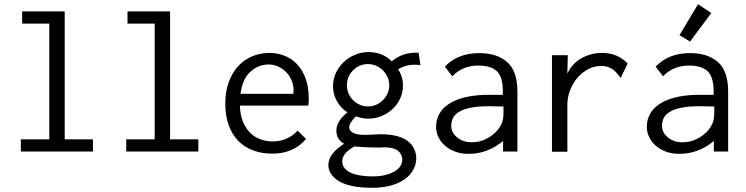

<svg xmlns="http://www.w3.org/2000/svg" viewBox="-20 -719 3540 911"><path d="M85 -665H287V-58H421V0H79V-58H214V-607H85Z M585 -665H787V-58H921V0H579V-58H714V-607H585Z M1259 -468Q1295 -468 1329 -455Q1363 -442 1388.5 -415.5Q1414 -389 1429.5 -348Q1445 -307 1445 -251Q1445 -243 1444.5 -234.5Q1444 -226 1443 -218H1118Q1120 -170 1134.5 -137.5Q1149 -105 1171 -85Q1193 -65 1220 -56.5Q1247 -48 1274 -48Q1345 -48 1392 -99L1432 -60Q1374 10 1272 10Q1222 10 1180.5 -5.5Q1139 -21 1110 -51Q1081 -81 1065 -125.5Q1049 -170 1049 -227Q1049 -285 1065.5 -330Q1082 -375 1110.5 -405.5Q1139 -436 1177 -452Q1215 -468 1259 -468ZM1121 -274H1372Q1372 -278 1372.5 -281.5Q1373 -285 1373 -290Q1373 -315 1363.5 -337.5Q1354 -360 1338 -376.5Q1322 -393 1300.5 -403Q1279 -413 1254 -413Q1207 -413 1169 -379.5Q1131 -346 1121 -274Z M1655 -385Q1640 -370 1633 -352Q1626 -334 1626 -314Q1626 -294 1634 -275.5Q1642 -257 1655.5 -243.5Q1669 -230 1687.5 -222Q1706 -214 1726 -214Q1747 -214 1765 -222Q1783 -230 1797 -244Q1811 -258 1819 -276Q1827 -294 1827 -314Q1827 -334 1819 -352.5Q1811 -371 1797 -385Q1783 -399 1764.5 -407Q1746 -415 1726 -415Q1685 -415 1655 -385ZM1839 -428Q1887 -469 1953 -469H1966L1975 -410Q1968 -411 1961.5 -411.5Q1955 -412 1948 -412Q1904 -412 1869 -390Q1892 -355 1892 -313Q1892 -281 1879 -252.5Q1866 -224 1843.5 -202.5Q1821 -181 1791 -168.5Q1761 -156 1727 -156Q1699 -156 1669 -167Q1637 -136 1637 -115Q1637 -98 1656.5 -88.5Q1676 -79 1710 -79Q1729 -79 1748.5 -80.5Q1768 -82 1785 -82Q1830 -82 1862.5 -73.5Q1895 -65 1915 -49.5Q1935 -34 1945 -13Q1955 8 1955 32Q1955 59 1942 84.5Q1929 110 1903 129.5Q1877 149 1837.5 160.5Q1798 172 1745 172Q1690 172 1650.5 163.5Q1611 155 1587 140Q1563 125 1550.5 105.5Q1538 86 1538 64Q1538 10 1613 -37Q1576 -56 1576 -100Q1576 -143 1628 -186Q1596 -207 1578 -240Q1560 -273 1560 -310Q1560 -344 1574 -373.5Q1588 -403 1611.5 -425Q1635 -447 1665.5 -459.5Q1696 -472 1728 -472Q1795 -472 1839 -428ZM1661 -24Q1604 8 1604 46Q1604 66 1615.5 79.5Q1627 93 1646.5 101.5Q1666 110 1692.5 114Q1719 118 1748 118Q1809 118 1849 96Q1889 74 1889 37Q1887 10 1866.5 -5Q1846 -20 1802 -20Q1797 -20 1792 -19.5Q1787 -19 1782 -19Q1744 -19 1714 -20.5Q1684 -22 1661 -24Z M2091 -403Q2152 -467 2254 -467Q2338 -467 2386.5 -424.5Q2435 -382 2435 -283V0H2367V-50Q2294 11 2203 11Q2167 11 2138.5 0Q2110 -11 2090 -29Q2070 -47 2059.5 -70Q2049 -93 2049 -116Q2049 -185 2108.5 -225Q2168 -265 2280 -269H2366V-286Q2366 -354 2337.5 -381Q2309 -408 2249 -408Q2175 -408 2126 -357ZM2369 -214H2352Q2338 -214 2325.5 -214.5Q2313 -215 2301 -215Q2246 -215 2211 -207.5Q2176 -200 2156 -187Q2136 -174 2128.5 -157.5Q2121 -141 2121 -122Q2121 -90 2149 -67Q2177 -44 2218 -44Q2248 -44 2272 -53.5Q2296 -63 2314 -76.5Q2332 -90 2343 -104.5Q2354 -119 2359 -130Q2369 -150 2369 -184Z M2599 -457H2674L2672 -369Q2693 -417 2738.5 -442.5Q2784 -468 2836 -468Q2910 -468 2958 -418L2925 -349Q2914 -364 2905 -374Q2896 -384 2885.5 -391Q2875 -398 2862.5 -402Q2850 -406 2832 -406Q2799 -406 2770 -390.5Q2741 -375 2719.5 -349.5Q2698 -324 2685 -291Q2672 -258 2672 -222V1H2599Z M3091 -403Q3152 -467 3254 -467Q3338 -467 3386.5 -424.5Q3435 -382 3435 -283V0H3367V-50Q3294 11 3203 11Q3167 11 3138.5 0Q3110 -11 3090 -29Q3070 -47 3059.5 -70Q3049 -93 3049 -116Q3049 -185 3108.5 -225Q3168 -265 3280 -269H3366V-286Q3366 -354 3337.5 -381Q3309 -408 3249 -408Q3175 -408 3126 -357ZM3369 -214H3352Q3338 -214 3325.5 -214.5Q3313 -215 3301 -215Q3246 -215 3211 -207.5Q3176 -200 3156 -187Q3136 -174 3128.5 -157.5Q3121 -141 3121 -122Q3121 -90 3149 -67Q3177 -44 3218 -44Q3248 -44 3272 -53.5Q3296 -63 3314 -76.5Q3332 -90 3343 -104.5Q3354 -119 3359 -130Q3369 -150 3369 -184ZM3292 -699 3355 -657 3254 -522 3204 -552Z"/></svg>

Font: InconsolataGo
Style: Regular
Weight: 400
Designer: Raph Levien, Kirill Tkachev
Foundry: Cyreal
Version: Version 1.013